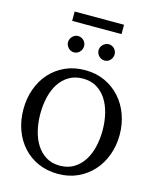

<svg xmlns="http://www.w3.org/2000/svg" viewBox="-149 -1141 1028 1258"><g transform="rotate(15 365.5 -512.0)"><path d="M576.2 -334Q576.2 -395 563 -449Q549.8 -502.9 523.4 -543.2Q497.1 -583.5 457.8 -606.7Q418.5 -629.9 366.2 -629.9Q312 -629.9 272 -606.4Q231.9 -583 205.6 -542.7Q179.2 -502.4 166.5 -449Q153.8 -395.5 153.8 -335.9Q153.8 -275.9 166.7 -221.9Q179.7 -168 205.8 -127.4Q231.9 -86.9 271.2 -63Q310.5 -39.1 363.8 -39.1Q418 -39.1 457.8 -63Q497.6 -86.9 523.9 -127.2Q550.3 -167.5 563.2 -220.9Q576.2 -274.4 576.2 -334ZM691.9 -335Q691.9 -262.2 668.5 -198.2Q645 -134.3 602.3 -86.7Q559.6 -39.1 499.5 -11.5Q439.5 16.1 366.2 16.1Q292.5 16.1 232.2 -10.5Q171.9 -37.1 128.9 -84.5Q85.9 -131.8 62.5 -196Q39.1 -260.3 39.1 -335.9Q39.1 -409.2 62 -473.1Q85 -537.1 127.4 -584.7Q169.9 -632.3 230.2 -659.7Q290.5 -687 365.2 -687Q439.5 -687 499.8 -659.2Q560.1 -631.3 602.8 -583.5Q645.5 -535.6 668.7 -471.7Q691.9 -407.7 691.9 -335ZM316.4 -836.4Q316.4 -825.2 312 -814.9Q307.6 -804.7 300.3 -796.9Q293 -789.1 283 -784.7Q272.9 -780.3 261.7 -780.3Q250.5 -780.3 240.7 -784.7Q231 -789.1 223.6 -796.9Q216.3 -804.7 211.9 -814.5Q207.5 -824.2 207.5 -835.4Q207.5 -846.2 211.9 -856.2Q216.3 -866.2 223.6 -874Q231 -881.8 240.7 -886.5Q250.5 -891.1 261.7 -891.1Q272.9 -891.1 283 -886.7Q293 -882.3 300.3 -875Q307.6 -867.7 312 -857.7Q316.4 -847.7 316.4 -836.4ZM523.4 -836.4Q523.4 -825.2 519.3 -814.9Q515.1 -804.7 507.8 -796.9Q500.5 -789.1 490.7 -784.7Q481 -780.3 469.7 -780.3Q458.5 -780.3 448.5 -784.7Q438.5 -789.1 430.9 -796.9Q423.3 -804.7 418.9 -814.9Q414.6 -825.2 414.6 -836.4Q414.6 -846.7 418.9 -856.7Q423.3 -866.7 431.2 -874.3Q439 -881.8 448.7 -886.5Q458.5 -891.1 469.7 -891.1Q481 -891.1 490.7 -886.7Q500.5 -882.3 507.8 -874.8Q515.1 -867.2 519.3 -857.2Q523.4 -847.2 523.4 -836.4ZM197.8 -976.6V-1040H532.7V-976.6Z"/></g></svg>

Font: Charis SIL Phon
Style: Regular
Weight: 400
Foundry: SIL International
Version: Version 5.000